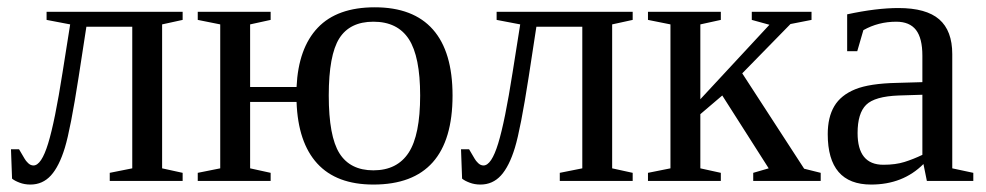

<svg xmlns="http://www.w3.org/2000/svg" viewBox="-20 -491 2675 521"><path d="M70.8 -42Q92.3 -42 110.6 -101.6Q128.9 -161.1 149.9 -295.4L170.4 -424.8L106.4 -437V-459H475.6V-437L419.9 -424.8V-34.2L475.6 -22V0H277.8V-22L338.9 -34.2V-418.5H214.4L193.4 -282.2Q171.4 -140.6 156 -90.1Q140.6 -39.6 118.2 -14.9Q95.7 9.8 62.5 9.8Q46.4 9.8 33 4.6Q19.5 -0.5 12.7 -6.3L9.8 -85.9H31.7L46.9 -60.1Q49.8 -54.7 56.4 -48.3Q63 -42 70.8 -42Z M1208 -231.9Q1208 9.8 993.2 9.8Q893.1 9.8 840.8 -47.4Q788.6 -104.5 784.7 -214.4H658.7V-34.2L714.4 -22V0H516.6V-22L577.6 -34.2V-424.8L516.6 -437V-459H714.4V-437L658.7 -424.8V-254.9H784.7Q789.6 -360.4 842.3 -415.8Q895 -471.2 997.1 -471.2Q1101.6 -471.2 1154.8 -410.9Q1208 -350.6 1208 -231.9ZM1120.1 -231.9Q1120.1 -337.4 1089.4 -384.8Q1058.6 -432.1 993.2 -432.1Q929.2 -432.1 900.6 -386.7Q872.1 -341.3 872.1 -231.9Q872.1 -121.1 901.1 -75Q930.2 -28.8 993.2 -28.8Q1057.6 -28.8 1088.9 -76.7Q1120.1 -124.5 1120.1 -231.9Z M1292 -42Q1313.5 -42 1331.8 -101.6Q1350.1 -161.1 1371.1 -295.4L1391.6 -424.8L1327.6 -437V-459H1696.8V-437L1641.1 -424.8V-34.2L1696.8 -22V0H1499V-22L1560.1 -34.2V-418.5H1435.5L1414.6 -282.2Q1392.6 -140.6 1377.2 -90.1Q1361.8 -39.6 1339.4 -14.9Q1316.9 9.8 1283.7 9.8Q1267.6 9.8 1254.2 4.6Q1240.7 -0.5 1233.9 -6.3L1231 -85.9H1252.9L1268.1 -60.1Q1271 -54.7 1277.6 -48.3Q1284.2 -42 1292 -42Z M1799.3 -424.8 1738.3 -437V-459H1936V-437L1880.4 -424.8V-221.7L2067.9 -423.8L2020 -437V-459H2182.1V-437L2125 -425.8L1994.1 -292L2162.1 -33.2L2207 -22V0H2023.9V-22L2065.9 -34.2L1939.9 -231.9L1880.4 -181.2V-34.2L1936 -22V0H1738.3V-22L1799.3 -34.2Z M2418 -469.2Q2493.2 -469.2 2528.6 -438.5Q2564 -407.7 2564 -344.2V-34.2L2621.1 -22V0H2495.1L2485.8 -45.9Q2430.2 9.8 2343.8 9.8Q2226.1 9.8 2226.1 -127Q2226.1 -172.9 2243.9 -202.9Q2261.7 -232.9 2300.8 -248.8Q2339.8 -264.6 2414.1 -266.1L2482.9 -268.1V-339.8Q2482.9 -387.2 2465.6 -409.7Q2448.2 -432.1 2412.1 -432.1Q2363.3 -432.1 2322.8 -409.2L2306.2 -352.1H2278.8V-452.1Q2357.9 -469.2 2418 -469.2ZM2482.9 -233.9 2418.9 -231.9Q2353.5 -229.5 2330.3 -206.5Q2307.1 -183.6 2307.1 -129.9Q2307.1 -43.9 2377 -43.9Q2410.2 -43.9 2434.3 -51.5Q2458.5 -59.1 2482.9 -70.8Z"/></svg>

Font: Tinos
Style: Regular
Weight: 400
Designer: Steve Matteson
Foundry: Monotype Imaging Inc.
Version: Version 1.23